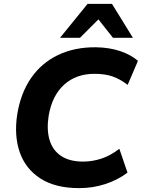

<svg xmlns="http://www.w3.org/2000/svg" viewBox="-20 -960 732 991"><path d="M389 11Q266 11 189 -38.5Q112 -88 82 -174Q52 -260 69 -370Q87 -480 140.5 -557.5Q194 -635 279.5 -676Q365 -717 475 -716Q544 -715 599.5 -696.5Q655 -678 692 -646L639 -522Q598 -553 559.5 -566Q521 -579 468 -579Q373 -579 311 -523Q249 -467 231 -362Q220 -290 236 -237Q252 -184 295.5 -155Q339 -126 409 -126Q456 -126 502.5 -141Q549 -156 596 -192L638 -69Q588 -31 523.5 -10Q459 11 389 11ZM290 -765 432 -940H558L666 -765H563L488 -860L393 -765Z"/></svg>

Font: Mulish ExtraLight ExtraBold
Style: Italic
Weight: 800
Italic angle: -9°
Version: Version 3.603